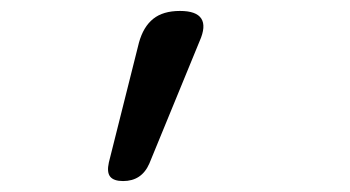

<svg xmlns="http://www.w3.org/2000/svg" viewBox="-20 -741 640 351"><path d="M205 -410Q188 -410 181.5 -418Q175 -426 179 -444L234 -663Q242 -692 260 -706.5Q278 -721 309 -721Q339 -721 348 -707Q357 -693 345 -666L253 -442Q246 -426 234 -418Q222 -410 205 -410Z"/></svg>

Font: Maple Mono NL Light
Style: Italic
Weight: 300
Italic angle: -10°
Monospace: yes
Designer: subframe7536
Version: Version 7.000